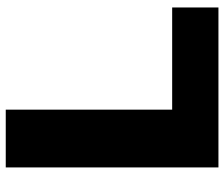

<svg xmlns="http://www.w3.org/2000/svg" viewBox="-76 -704 780 668"><g transform="rotate(-90 314.0 -370.0)"><path d="M65.5 0V-740H266.5V-161H622V0Z"/></g></svg>

Font: Encode Sans SmExp XBd
Style: Regular
Weight: 800
Width: 6
Designer: Multiple Designers
Foundry: Impallari Type
Version: Version 3.002; ttfautohint (v1.8.3) -l 8 -r 50 -G 200 -x 14 